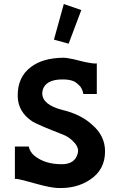

<svg xmlns="http://www.w3.org/2000/svg" viewBox="-20 -922 580 954"><path d="M297 -902 384 -872 321 -705 248 -725ZM266 12Q233 11 167 -7Q139 -15 97 -26Q63 -35 54 -33V-194H123Q128 -168 150 -149Q202 -106 287 -106Q352 -106 366 -159Q368 -167 368 -172Q368 -198 339 -224Q318 -244 291 -254Q172 -300 140 -319Q70 -366 68 -442Q66 -540 135 -590Q192 -633 290 -635Q308 -636 344 -628Q356 -625 397 -615Q448 -604 461 -607V-455H394Q392 -469 386.5 -479.5Q381 -490 377.5 -494Q374 -498 365.5 -505Q357 -512 356 -513Q338 -525 304 -527Q220 -531 197 -487Q190 -473 190 -458Q190 -402 289 -376Q382 -354 438 -302Q502 -247 502 -170Q502 -78 427 -29Q360 16 266 12Z"/></svg>

Font: GFS Neohellenic Rg
Style: Bold
Weight: 700
Designer: Designed by Takis Katsoulidis and George D. Matthiopoulos.
Foundry: Designed by Takis Katsoulidis and George D. Matthiopoulos.
Version: Version 1.0